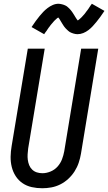

<svg xmlns="http://www.w3.org/2000/svg" viewBox="-20 -994 576 1022"><path d="M205 8Q176 8 149 2Q122 -4 100 -19Q78 -34 63.5 -56.5Q49 -79 42.5 -105.5Q36 -132 36.5 -160Q37 -188 42 -217L128 -735H218L130 -204Q128 -188 127 -173Q126 -158 128 -143Q130 -128 135.5 -114.5Q141 -101 151.5 -91Q162 -81 176 -76.5Q190 -72 206 -72Q227 -72 249 -81Q271 -90 286.5 -107.5Q302 -125 310 -146Q318 -167 322 -189L412 -735H503L411 -176Q407 -152 399 -128Q391 -104 377 -82Q363 -60 343.5 -42Q324 -24 301 -12.5Q278 -1 253.5 3.5Q229 8 205 8ZM215 -812 148 -850Q160 -868 170.5 -882.5Q181 -897 191 -909Q201 -921 210.5 -931Q220 -941 233 -951Q246 -961 261 -967.5Q276 -974 292 -974Q296 -974 301 -973Q306 -972 310.5 -971Q315 -970 319 -968.5Q323 -967 327.5 -965Q332 -963 335.5 -960.5Q339 -958 342 -955Q345 -952 348.5 -949Q352 -946 355 -942Q358 -938 361 -934.5Q364 -931 366 -927.5Q368 -924 370.5 -920.5Q373 -917 375 -913.5Q377 -910 380 -905Q383 -900 385.5 -896.5Q388 -893 389.5 -890.5Q391 -888 394 -885Q397 -887 399.5 -889Q402 -891 406 -894.5Q410 -898 412 -900Q414 -902 416 -904Q418 -906 420 -908.5Q422 -911 424.5 -913.5Q427 -916 429.5 -919Q432 -922 434.5 -925.5Q437 -929 439.5 -932.5Q442 -936 445 -939.5Q448 -943 450.5 -947Q453 -951 456 -955.5Q459 -960 462 -964.5Q465 -969 469 -974L536 -936Q524 -918 513.5 -903.5Q503 -889 493 -877Q483 -865 473.5 -854.5Q464 -844 451 -834Q438 -824 423 -818Q408 -812 392 -812Q387 -812 381.5 -813Q376 -814 371 -815.5Q366 -817 361 -819Q356 -821 351.5 -823.5Q347 -826 343.5 -829.5Q340 -833 336.5 -836Q333 -839 329 -843.5Q325 -848 322 -852Q319 -856 316.5 -860Q314 -864 311.5 -868Q309 -872 306 -877Q303 -882 300 -887Q297 -892 295 -895Q293 -898 290 -901Q286 -899 284 -897Q282 -895 278 -891.5Q274 -888 272 -886Q270 -884 268 -882Q266 -880 264 -877.5Q262 -875 259.5 -872Q257 -869 254.5 -866.5Q252 -864 249.5 -860.5Q247 -857 244.5 -853.5Q242 -850 239 -846.5Q236 -843 233.5 -838.5Q231 -834 228 -830Q225 -826 221.5 -821.5Q218 -817 215 -812Z"/></svg>

Font: Iosevka SS04 Medium
Style: Italic
Weight: 500
Italic angle: -9°
Monospace: yes
Designer: Belleve Invis
Foundry: Belleve Invis
Version: Version 19.0.0; ttfautohint (v1.8.4)